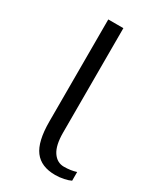

<svg xmlns="http://www.w3.org/2000/svg" viewBox="-147 -588 540 650"><g transform="rotate(30 122.5 -263.0)"><path d="M77 -137V-536H136V-128Q136 -78 152.5 -53.5Q169 -29 196 -29Q222 -29 244 -36V-2Q234 3 217.5 6.5Q201 10 184 10Q129 10 103 -24.5Q77 -59 77 -137Z"/></g></svg>

Font: Noto Serif CondLight
Style: Regular
Weight: 300
Width: 3
Designer: Monotype Design Team
Foundry: Monotype Imaging Inc.
Version: Version 1.001